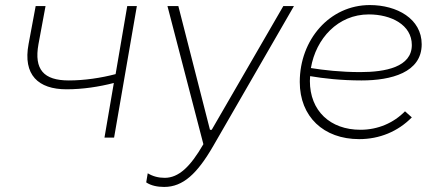

<svg xmlns="http://www.w3.org/2000/svg" viewBox="-20 -544 1741 759"><path d="M243 -191C307 -191 372 -201 430 -216L393 0H431L521 -520H483L437 -251C380 -236 314 -226 252 -226C153 -226 114 -269 132 -369L160 -520H121L93 -370C70 -248 131 -191 243 -191Z M629 195C704 195 760 142 823 33L1142 -520H1100L817 -31H810L685 -520H642L784 26C732 116 686 159 631 159C606 159 584 153 564 141L558 177C577 190 603 195 629 195Z M1400 6C1480 6 1553 -24 1608 -80L1581 -104C1536 -58 1474 -31 1405 -31C1285 -31 1205 -106 1205 -224L1206 -243C1258 -234 1329 -226 1409 -226C1526 -226 1647 -257 1647 -369C1647 -470 1549 -524 1442 -524C1283 -524 1165 -387 1165 -220C1165 -83 1259 6 1400 6ZM1209 -275C1229 -392 1316 -487 1438 -487C1526 -487 1608 -446 1608 -366C1608 -279 1504 -259 1404 -259C1327 -259 1258 -267 1209 -275Z"/></svg>

Font: Fixel Display 20240404 ExLight
Style: Italic
Weight: 200
Italic angle: -10°
Designer: AlfaBravo + MacPaw
Foundry: Kyrylo Tkachov, Marchela Mozhyna, Serhii Makarenko, Maria Weinstein, Zakhar Kryvoshyya
Version: Version 1.211;Glyphs 3.2 (3225)